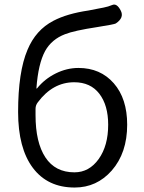

<svg xmlns="http://www.w3.org/2000/svg" viewBox="-20 -826 643 859"><path d="M314 13Q193 13 127 -75Q61 -163 61 -325Q61 -504 103 -603Q140 -692 219 -733Q280 -765 376 -779Q399 -783 422 -788L443 -792Q464 -796 483 -804Q503 -812 520 -779Q537 -747 498 -721Q492 -717 416 -705Q311 -689 271 -673Q211 -650 182 -598Q151 -541 143 -432Q143 -427 146 -431Q180 -473 229.5 -497.5Q279 -522 331 -522Q429 -522 489 -453.5Q549 -385 549 -268Q549 -142 480 -63Q413 13 314 13ZM313 -55Q379 -55 421.5 -114.5Q464 -174 464 -268Q464 -355 424.5 -406.5Q385 -458 312 -458Q216 -458 149 -368Q139 -355 139 -339V-311Q139 -189 183 -122Q227 -55 313 -55Z"/></svg>

Font: Resource Han Rounded KR Normal
Style: Regular
Weight: 350
Designer: Cyano Hao (round all glyphs); Ryoko NISHIZUKA 西塚涼子 (kana, bopomofo & ideographs); Paul D. Hunt (Latin, Greek & Cyrillic)
Foundry: Cyano Hao
Version: 0.990